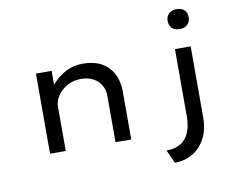

<svg xmlns="http://www.w3.org/2000/svg" viewBox="-98 -909 1538 1239"><g transform="rotate(-10 671.5 -290.0)"><path d="M167 0V-525H270V-391L239 -386Q257 -423 291 -457Q325 -491 371.5 -513.5Q418 -536 474 -536Q548 -536 598 -508Q648 -480 673.5 -430Q699 -380 699 -314V0H596V-300Q596 -345 576.5 -376.5Q557 -408 523.5 -424.5Q490 -441 446 -441Q408 -441 375.5 -427.5Q343 -414 319.5 -392Q296 -370 283 -344Q270 -318 270 -292V0H219Q197 0 184 0Q171 0 167 0ZM950 197 911 110Q968 110 1005 86.5Q1042 63 1060 20Q1078 -23 1078 -84V-525H1181V-59Q1181 19 1151 76.5Q1121 134 1069 165.5Q1017 197 950 197ZM1132 -647Q1099 -647 1081 -664Q1063 -681 1063 -712Q1063 -741 1081.5 -759Q1100 -777 1132 -777Q1165 -777 1183 -760Q1201 -743 1201 -712Q1201 -683 1182.5 -665Q1164 -647 1132 -647Z"/></g></svg>

Font: Lexend Mega
Style: Regular
Weight: 400
Designer: Bonnie Shaver-Troup, Thomas Jockin
Foundry: Lexend
Version: Version 1.007